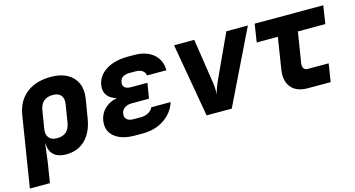

<svg xmlns="http://www.w3.org/2000/svg" viewBox="-86 -883 2565 1387"><g transform="rotate(-15 1196.5 -190.0)"><path d="M-7 180 77 -345Q93 -448 163.5 -504Q234 -560 348 -560Q419 -560 468 -533.5Q517 -507 539 -458.5Q561 -410 551 -345L528 -205Q512 -102 455.5 -46Q399 10 311 10Q252 10 219.5 -19.5Q187 -49 186 -105H184L167 30L143 180ZM278 -120Q365 -120 379 -210L400 -340Q407 -384 388 -407Q369 -430 327 -430Q240 -430 226 -340L205 -210Q198 -167 217.5 -143.5Q237 -120 278 -120Z M884 7H827Q726 7 673 -37.5Q620 -82 632 -157Q640 -208 677 -243Q714 -278 769 -289Q723 -300 700 -331Q677 -362 684 -407Q695 -476 759.5 -516.5Q824 -557 922 -557H968Q1060 -557 1113 -512Q1166 -467 1167 -390H1022Q1019 -413 1000 -426.5Q981 -440 950 -440H904Q839 -440 831 -389Q827 -365 842 -351.5Q857 -338 888 -338H1011L992 -224H863Q830 -224 809 -209Q788 -194 784 -168Q780 -141 796 -125.5Q812 -110 845 -110H902Q933 -110 957.5 -123.5Q982 -137 992 -160H1137Q1112 -83 1044 -38Q976 7 884 7Z M1363 0 1267 -550H1418L1465 -241Q1470 -213 1472.5 -183Q1475 -153 1473 -127Q1479 -153 1490.5 -183Q1502 -213 1515 -240L1658 -550H1819L1551 0Z M2121 0Q2037 0 1997 -48Q1957 -96 1970 -180L2007 -415H1849L1870 -550H2383L2362 -415H2157L2120 -185Q2117 -163 2126 -149Q2135 -135 2157 -135H2312L2291 0Z"/></g></svg>

Font: JetBrains Mono NL ExtraBold
Style: Italic
Weight: 800
Italic angle: -9°
Monospace: yes
Designer: Philipp Nurullin, Konstantin Bulenkov
Foundry: JetBrains
Version: Version 2.305; ttfautohint (v1.8.4.7-5d5b)